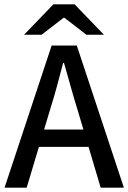

<svg xmlns="http://www.w3.org/2000/svg" viewBox="-20 -865 592 885"><path d="M1 0 218 -655H334L551 0H444L338 -357Q321 -411 306 -465.5Q291 -520 275 -575H271Q257 -520 242 -465.5Q227 -411 210 -357L103 0ZM121 -188V-268H427V-188ZM91 -705 226 -845H324L459 -705H378L277 -783H273L172 -705Z"/></svg>

Font: Mada Medium
Style: Regular
Weight: 500
Designer: Khaled Hosny
Version: Version 1.5